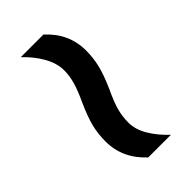

<svg xmlns="http://www.w3.org/2000/svg" viewBox="-1 -667 527 527"><g transform="rotate(45 262.0 -403.5)"><path d="M247 -365Q215 -380 193 -386Q171 -392 151 -392Q123 -392 94 -375.5Q65 -359 41 -333V-421Q88 -473 155 -473Q183 -473 210 -466.5Q237 -460 275 -443Q309 -427 331 -421Q353 -415 377 -415Q404 -415 431.5 -431.5Q459 -448 483 -474V-386Q435 -334 369 -334Q340 -334 313.5 -340.5Q287 -347 247 -365Z"/></g></svg>

Font: Noto Sans Tamil UI SemiCondensed Medium
Style: Regular
Weight: 500
Width: 4
Designer: Jelle Bosma - Monotype Design Team
Foundry: Monotype Imaging Inc.
Version: Version 2.004; ttfautohint (v1.8.4.7-5d5b)